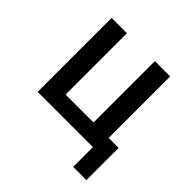

<svg xmlns="http://www.w3.org/2000/svg" viewBox="-166 -639 914 914"><g transform="rotate(45 290.5 -182.5)"><path d="M453 133V0H81V-498H184V-85H372V-498H475V-84H542V133Z"/></g></svg>

Font: Nunito Sans 7pt Condensed SemiBold
Style: Regular
Weight: 600
Width: 3
Designer: Vernon Adams
Foundry: Vernon Adams
Version: Version 3.101;gftools[0.9.27]